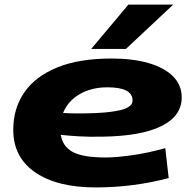

<svg xmlns="http://www.w3.org/2000/svg" viewBox="-20 -810 843 840"><path d="M718 -31Q643 -11 562.5 -0.5Q482 10 398 10Q230 10 134 -56Q38 -122 38 -242Q38 -336 86.5 -406Q135 -476 230.5 -515Q326 -554 468 -554Q561 -554 630 -534Q699 -514 737 -476Q775 -438 775 -384Q775 -302 685.5 -258Q596 -214 424 -212Q370 -211 326 -213.5Q282 -216 246 -220Q254 -169 298.5 -145Q343 -121 443 -121Q486 -121 555.5 -130.5Q625 -140 703 -162ZM450 -428Q380 -428 328.5 -398Q277 -368 256 -316Q278 -314 302 -314Q326 -314 352 -314Q452 -315 506 -328Q560 -341 560 -370Q560 -428 450 -428ZM379 -596 542 -790H738L531 -596Z"/></svg>

Font: Georama ExtraExtended
Style: Bold Italic
Weight: 700
Width: 8
Italic angle: -9°
Designer: Jean-Baptiste Levee
Foundry: Production Type
Version: Version 1.000